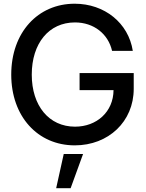

<svg xmlns="http://www.w3.org/2000/svg" viewBox="-20 -759 772 1018"><path d="M376.5 11.7C555.2 11.7 689 -114.7 689 -288.1V-371.6H401.9V-281.2H582C581.1 -165.5 492.2 -87.4 377.9 -87.4C239.7 -87.4 148.4 -198.2 148.4 -363.3C148.4 -529.3 239.3 -640.1 377.4 -640.1C477.5 -640.1 553.7 -579.1 574.2 -489.3H684.1C661.1 -637.2 534.2 -739.3 376 -739.3C181.2 -739.3 39.6 -587.4 39.6 -363.3C39.6 -142.6 179.2 11.7 376.5 11.7ZM317.9 57.6 277.8 238.8H354.5L420.4 57.6Z"/></svg>

Font: Inteeer Medium
Style: Regular
Weight: 500
Designer: Rasmus Andersson
Foundry: rsms
Version: Version 4.001;Glyphs 3.4 (3402)